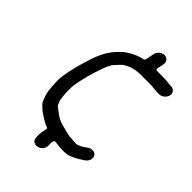

<svg xmlns="http://www.w3.org/2000/svg" viewBox="-299 -921 1323 1323"><g transform="rotate(45 362.0 -259.5)"><path d="M651.9 -575.5H660.9C687.3 -575.5 714.9 -598.2 720.2 -624.5C725.4 -650.8 706.9 -673.5 680.5 -673.5H671.5C667 -673.5 663.9 -673.7 659.4 -674.7C639.1 -677.2 611.3 -679.5 585.7 -679.5H536.7C531.3 -679.5 525.1 -684.4 526.6 -692L537 -744C542.4 -770.9 524 -793.5 497.4 -793.5C471 -793.5 444.4 -771.1 439 -744L426.9 -683C425.9 -678 420.8 -672 414.4 -670.7C379.1 -664 345.2 -648.1 315.9 -631.5C282.9 -612.1 252.5 -582.2 226.4 -549.6C199 -515.5 175.6 -468.5 158.3 -415.4C139 -355.8 121.8 -297.2 108.8 -232C102.1 -198.4 98.8 -173.8 99.3 -145.8C100.8 -106.2 102.4 -66.4 109.3 -33.8C113.4 -15.4 120.7 0.9 127.2 19C134.7 40.7 150.8 50.9 170.6 70.1C183.8 81 200 92.2 215.5 100.8C235.5 112 251.1 124.6 274.9 130.9C279.6 132.1 283.1 137.1 281.9 143L273.6 184.7C272.1 195.7 271.4 208.7 272 220.9L273 235.9C273.6 249.8 278.7 259.2 289.2 266.2C322 288.2 374.1 257.5 372.3 212.8L372.1 198.7C372 192 371.4 186 372.6 180L374 173C376.7 159.3 387.9 160.1 391.2 160.7C415.6 165.5 438.5 167.5 467.6 167.5C490.4 167.5 511.3 165.8 527.1 159.5C557.9 147 583 134 610.3 115.2L620.8 108.1C633.5 99.8 641.5 89.7 646.6 75.6C661.3 34.1 619.9 4.1 577.5 30L546.5 50.9C538.3 56.4 532 59.7 520.3 63.5C519.1 64.1 513.7 67.9 506 69.3C497.6 70.3 494.7 70.3 487.4 69.5C473.8 69.4 458.3 67.6 445.2 66.5C421.9 66.3 400.2 60.1 382.6 55C355.9 46.9 325.4 42.4 299.6 28.1L279.8 16C259.6 3.4 241.8 -12.1 224.2 -25.6C222.6 -26.8 221.5 -28.5 220.9 -30.4C217.1 -43 208.7 -55.5 206.5 -72L203.3 -95.9C201.8 -105.5 200.9 -116.7 200.5 -128.7C199.6 -161.3 198.6 -190.7 207 -233C218.7 -291.7 234 -347.9 252.9 -401.9C263.5 -432.2 276 -472.3 297.8 -496.1C308.9 -508.9 323.8 -525.7 336.9 -538.1C347.3 -548 358.1 -552.2 371.2 -558.8C402 -575.6 440.1 -581.5 480.1 -581.5H566.1C595.9 -581.5 626.4 -575.5 651.9 -575.5Z"/></g></svg>

Font: Smoothie
Style: LightIt
Weight: 400
Foundry: Cannot Into Space Fonts
Version: Version 0.8